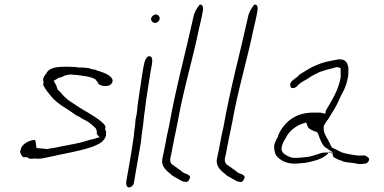

<svg xmlns="http://www.w3.org/2000/svg" viewBox="-20 -739 1674 837"><path d="M68 -80C67 -74 73 -61 80 -54C83 -53 86 -54 94 -54H96C101 -52 103 -51 109 -47C116 -47 126 -47 134 -48H137C154 -44 174 -51 196 -55C260 -70 325 -79 385 -100C415 -113 432 -120 442 -147V-154C442 -157 443 -160 443 -162C442 -164 440 -172 438 -177L439 -180C442 -189 435 -197 425 -206C405 -224 388 -232 364 -248C338 -262 313 -279 289 -295C269 -307 255 -323 241 -340L231 -348V-351C231 -352 229 -353 228 -357V-358C227 -365 223 -370 219 -378L214 -387C222 -391 230 -396 238 -401H241C248 -401 252 -405 261 -409L277 -413C278 -413 280 -414 283 -414H293C297 -414 300 -413 301 -413C307 -413 311 -412 315 -412H317C345 -407 373 -407 396 -393C402 -386 404 -382 408 -377V-374C413 -369 428 -363 439 -364H440C457 -364 469 -372 471 -386C471 -411 426 -425 399 -433L400 -434C396 -435 396 -435 395 -435H394L377 -438V-439C370 -442 360 -443 350 -444C343 -444 334 -445 325 -445L315 -446L306 -447C299 -447 289 -448 282 -448H259C222 -448 193 -441 183 -421L182 -420V-419C177 -412 174 -409 171 -403C171 -401 169 -398 169 -398C167 -389 169 -385 170 -381L168 -370C171 -361 184 -342 191 -334L203 -319C217 -302 237 -286 256 -274L275 -262L276 -261C286 -254 297 -248 308 -239L320 -232L324 -231L338 -222C351 -215 362 -211 373 -201C380 -197 390 -186 396 -181C399 -177 403 -171 402 -160V-155L404 -152L414 -141L397 -136C395 -135 394 -134 387 -133C367 -129 347 -121 324 -116L296 -110H295C288 -109 279 -107 270 -105C252 -101 235 -99 220 -95H219L182 -89L178 -90C177 -90 171 -91 170 -91H168C166 -92 162 -92 158 -92C154 -92 144 -93 139 -94C138 -105 136 -114 134 -127C132 -128 133 -128 130 -129C105 -128 74 -108 71 -90V-88C69 -86 69 -85 69 -83Z M639 -659C637 -649 645 -639 657 -639C665 -639 674 -647 676 -656C678 -666 669 -676 659 -676C651 -676 640 -667 639 -659ZM605 -445C596 -395 590 -345 582 -295C580 -283 579 -271 578 -259L576 -243L571 -218C570 -202 568 -182 565 -165C565 -158 563 -149 563 -143L559 -117C554 -84 549 -51 543 -19L531 49C528 67 533 78 543 78C551 78 562 69 563 61L577 -19C583 -52 588 -83 594 -117L596 -135C597 -140 597 -146 597 -150L598 -152C600 -164 601 -180 604 -196C605 -208 607 -221 608 -233V-234C609 -242 610 -249 612 -261C612 -269 615 -279 615 -287V-288C622 -335 629 -383 637 -430L642 -457C646 -481 643 -494 631 -494C614 -494 608 -461 605 -445Z M688 -48C681 -10 708 6 732 27C744 34 756 41 769 48C775 52 784 54 791 54H792C798 55 803 49 807 39C814 29 800 21 784 16L772 9L773 8C761 0 749 -9 738 -17C737 -18 722 -23 722 -42C722 -53 725 -58 726 -64L732 -95C733 -100 733 -104 735 -109L739 -132C742 -147 745 -158 748 -174C750 -184 751 -193 754 -204C779 -347 820 -479 848 -616C854 -642 860 -665 864 -690L865 -697C867 -708 862 -719 855 -719C853 -719 851 -719 849 -717C837 -701 827 -686 823 -664C788 -505 746 -354 717 -190C714 -173 710 -160 707 -144C705 -131 702 -118 700 -107L694 -76C692 -65 689 -56 688 -48Z M926 -48C919 -10 946 6 970 27C982 34 994 41 1007 48C1013 52 1022 54 1029 54H1030C1036 55 1041 49 1045 39C1052 29 1038 21 1022 16L1010 9L1011 8C999 0 987 -9 976 -17C975 -18 960 -23 960 -42C960 -53 963 -58 964 -64L970 -95C971 -100 971 -104 973 -109L977 -132C980 -147 983 -158 986 -174C988 -184 989 -193 992 -204C1017 -347 1058 -479 1086 -616C1092 -642 1098 -665 1102 -690L1103 -697C1105 -708 1100 -719 1093 -719C1091 -719 1089 -719 1087 -717C1075 -701 1065 -686 1061 -664C1026 -505 984 -354 955 -190C952 -173 948 -160 945 -144C943 -131 940 -118 938 -107L932 -76C930 -65 927 -56 926 -48Z M1175 -103C1175 -85 1178 -69 1185 -60C1201 -40 1231 -23 1273 -26H1274C1280 -26 1288 -27 1295 -28H1296C1312 -28 1330 -33 1346 -37C1371 -43 1395 -54 1409 -69L1418 -79L1424 -71H1430C1431 -62 1429 -60 1436 -53C1446 -48 1456 -41 1467 -39H1469C1476 -31 1505 -31 1523 -28H1524C1537 -24 1557 -22 1571 -26H1574C1578 -26 1587 -33 1589 -42V-48C1582 -55 1573 -64 1561 -61H1552C1551 -61 1545 -60 1541 -61L1524 -63L1506 -66C1494 -68 1478 -72 1468 -75V-76C1451 -83 1440 -91 1428 -95C1423 -103 1420 -108 1416 -118C1414 -122 1412 -124 1410 -129C1403 -143 1389 -159 1391 -187V-189C1397 -200 1400 -207 1409 -217C1419 -234 1429 -248 1439 -266C1449 -282 1458 -304 1467 -323L1481 -350C1489 -370 1494 -385 1498 -408C1499 -416 1498 -424 1499 -436C1498 -463 1487 -484 1454 -480C1420 -473 1394 -470 1367 -458C1337 -447 1315 -432 1287 -415C1276 -402 1265 -397 1254 -387C1248 -382 1242 -371 1246 -366V-364C1247 -348 1270 -356 1276 -364V-365C1288 -377 1298 -383 1315 -392C1326 -400 1344 -411 1359 -418C1386 -433 1417 -437 1446 -446H1452C1454 -446 1462 -443 1465 -442V-425V-410V-402V-401C1455 -343 1424 -298 1400 -256L1398 -243L1386 -246C1382 -247 1379 -248 1377 -248H1343C1271 -248 1220 -209 1194 -152C1194 -150 1192 -146 1190 -140V-139H1189C1182 -125 1178 -118 1175 -103ZM1208 -96 1209 -101C1211 -113 1218 -125 1225 -136C1242 -173 1276 -195 1315 -205C1317 -200 1320 -190 1322 -186C1324 -179 1338 -171 1359 -164H1361L1363 -162C1364 -162 1366 -159 1367 -155C1374 -136 1381 -115 1393 -101C1397 -98 1400 -95 1404 -93L1432 -74H1396C1374 -74 1344 -55 1310 -54L1304 -53L1289 -52L1283 -51H1273C1271 -51 1265 -50 1260 -51C1257 -51 1251 -52 1245 -54C1232 -61 1203 -69 1208 -96Z"/></svg>

Font: Scribbler
Style: HLIta
Weight: 100
Designer: Mew Too
Foundry: Cannot Into Space Fonts
Version: Version 1.001